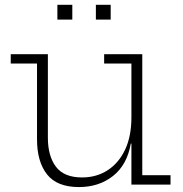

<svg xmlns="http://www.w3.org/2000/svg" viewBox="-20 -748 740 778"><path d="M512.5 -490.5H402V-528.5H556.5V-38H671V0H512.5ZM174 -528.5V-190.5Q174 -115.5 206.8 -72.2Q239.5 -29 312.5 -29Q371 -29 416.2 -58.2Q461.5 -87.5 487 -141.8Q512.5 -196 512.5 -272.5L525 -166H510Q495 -80 438 -35Q381 10 300 10Q211 10 170.5 -41.5Q130 -93 130 -183.5V-490.5H23.5V-528.5ZM212.5 -728.5H273V-668.5H212.5ZM368.5 -728.5H428.5V-668.5H368.5Z"/></svg>

Font: Hepta Slab Light
Style: Regular
Weight: 300
Designer: Michael LaGattuta
Foundry: Michael LaGattuta
Version: Version 1.102